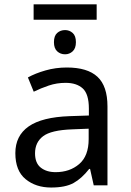

<svg xmlns="http://www.w3.org/2000/svg" viewBox="-20 -837 592 867"><path d="M131.8 -817.4H416.5V-748H131.8ZM273.9 -701.2Q293.5 -701.2 308.1 -688.2Q322.8 -675.3 322.8 -646.5Q322.8 -618.7 308.1 -605.2Q293.5 -591.8 273.9 -591.8Q252.9 -591.8 238.3 -605.2Q223.6 -618.7 223.6 -646.5Q223.6 -675.3 238.3 -688.2Q252.9 -701.2 273.9 -701.2ZM281.7 -532.2Q375 -532.2 420.2 -490.2Q465.3 -448.2 465.3 -356.4V0H403.3L386.7 -74.2H382.8Q349.1 -31.2 312.3 -10.7Q275.4 9.8 210.9 9.8Q141.6 9.8 95.5 -28.1Q49.3 -65.9 49.3 -145.5Q49.3 -224.1 109.4 -266.1Q169.4 -308.1 294.4 -312.5L381.3 -315.4V-346.7Q381.3 -412.1 353.8 -437.5Q326.2 -462.9 276.4 -462.9Q236.3 -462.9 200.2 -450.7Q164.1 -438.5 132.3 -422.9L106 -487.3Q139.6 -505.9 185.5 -519Q231.4 -532.2 281.7 -532.2ZM380.4 -255.9 305.7 -252.9Q210.9 -249.5 174.6 -221.9Q138.2 -194.3 138.2 -144.5Q138.2 -100.6 164.1 -80.1Q189.9 -59.6 231 -59.6Q294.9 -59.6 337.6 -96.2Q380.4 -132.8 380.4 -209Z"/></svg>

Font: Lunasima
Style: Regular
Weight: 400
Designer: The DocRepair Project, Monotype Design Team
Foundry: Google
Version: Version 2.009